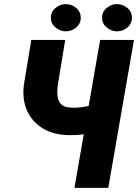

<svg xmlns="http://www.w3.org/2000/svg" viewBox="-20 -903 664 923"><path d="M130.4 -710.9H293.5L257.8 -493.7Q253.9 -466.3 256.6 -441.7Q259.3 -417 273.7 -401.9Q288.1 -386.7 320.8 -385.7Q335 -384.8 349.1 -385.5Q363.3 -386.2 377.9 -388.4Q392.6 -390.6 406.5 -393.8Q420.4 -397 434.1 -402.8L420.4 -269.5Q408.7 -263.7 395 -260.5Q381.3 -257.3 366.9 -255.6Q352.5 -253.9 338.4 -253.7Q324.2 -253.4 311 -253.4Q239.7 -254.4 188.2 -284.4Q136.7 -314.5 111.3 -368.4Q85.9 -422.4 94.7 -494.6ZM461.4 -710.9H624L500.5 0H337.9ZM224.6 -815.9Q223.6 -844.7 245.6 -863.8Q267.6 -882.8 294.9 -883.3Q322.3 -883.8 344.7 -866.2Q367.2 -848.6 368.2 -819.8Q369.1 -791 347.4 -772Q325.7 -752.9 297.9 -752.4Q271 -752 248.3 -769.8Q225.6 -787.6 224.6 -815.9ZM470.7 -815.9Q469.7 -844.7 491.5 -863.8Q513.2 -882.8 540.5 -883.3Q567.9 -883.8 590.6 -866.2Q613.3 -848.6 614.3 -819.8Q615.2 -791 593.5 -772Q571.8 -752.9 543.9 -752.4Q517.1 -752 494.4 -769.8Q471.7 -787.6 470.7 -815.9Z"/></svg>

Font: Roboto Condensed Black
Style: Italic
Weight: 900
Italic angle: -12°
Designer: Christian Robertson
Foundry: Google
Version: Version 3.008; 2023